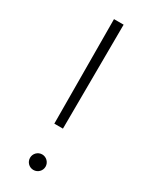

<svg xmlns="http://www.w3.org/2000/svg" viewBox="-192 -772 652 822"><g transform="rotate(30 133.5 -361.0)"><path d="M157.3 -727.3H109.7L112.2 -212H154.8ZM133.5 4.6C154.5 4.6 171.9 -12.4 171.9 -33.7C171.9 -54.7 154.5 -72.1 133.5 -72.1C112.2 -72.1 95.2 -54.7 95.2 -33.7C95.2 -12.4 112.2 4.6 133.5 4.6Z"/></g></svg>

Font: Karasuma Gothic
Style: Thin
Weight: 200
Designer: Rasmus Andersson / Ryoko Ishizuka
Foundry: rsms
Version: Version 1.00